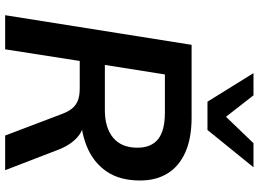

<svg xmlns="http://www.w3.org/2000/svg" viewBox="-146 -832 979 726"><g transform="rotate(90 343.0 -469.5)"><path d="M38 0 150 -705H425Q503 -705 556 -681.5Q609 -658 636 -614.5Q663 -571 663 -510Q663 -433 628.5 -383Q594 -333 533.5 -308.5Q473 -284 396 -285V-300H422Q469 -300 499 -273.5Q529 -247 547 -200L624 0H493L411 -216Q402 -240 389.5 -254.5Q377 -269 359 -275.5Q341 -282 314 -282H211L167 0ZM226 -377H396Q464 -377 501.5 -408.5Q539 -440 539 -500Q539 -552 507 -578Q475 -604 406 -604H262ZM365 -765 257 -939H341L422 -835L522 -939H613L472 -765Z"/></g></svg>

Font: Nunito Sans 12pt ExtraLight 12pt
Style: Bold Italic
Weight: 700
Italic angle: -9°
Version: Version 3.101;gftools[0.9.27]